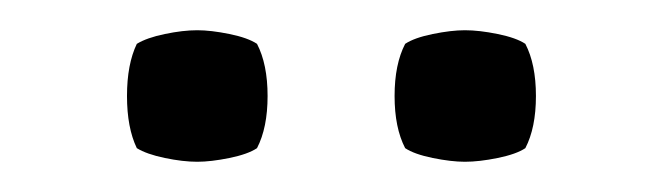

<svg xmlns="http://www.w3.org/2000/svg" viewBox="-20 -672 438 127"><path d="M64 -608.5Q64 -629.5 70.5 -643Q77 -647 89 -649.5Q101 -652 110.5 -652Q119.5 -652 131.8 -649.5Q144 -647 150 -643Q157 -629.5 157 -608.5Q157 -587.5 150 -574Q144 -570 131.8 -567.5Q119.5 -565 110.5 -565Q101 -565 89 -567.5Q77 -570 70.5 -574Q64 -587.5 64 -608.5ZM241 -608.5Q241 -629.5 248 -643Q254 -647 266.2 -649.5Q278.5 -652 287.5 -652Q297 -652 309.2 -649.5Q321.5 -647 327.5 -643Q334.5 -629.5 334.5 -608.5Q334.5 -587.5 327.5 -574Q321.5 -570 309.2 -567.5Q297 -565 287.5 -565Q278.5 -565 266.2 -567.5Q254 -570 248 -574Q241 -587.5 241 -608.5Z"/></svg>

Font: Signika SC Light
Style: Regular
Weight: 300
Designer: Anna Giedryś
Foundry: Anna Giedryś
Version: Version 2.000; ttfautohint (v1.8.3) -l 8 -r 50 -G 200 -x 9 -